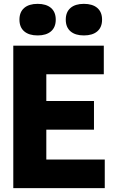

<svg xmlns="http://www.w3.org/2000/svg" viewBox="-20 -977 592 997"><path d="M49 0V-740H519V-591.5H220.5V-452.5H468V-303.5H220.5V-148.5H524V0ZM415.5 -793Q371 -793 346.2 -814.2Q321.5 -835.5 321.5 -875Q321.5 -914.5 346.2 -935.8Q371 -957 415.5 -957Q460.5 -957 485.2 -935.8Q510 -914.5 510 -875Q510 -835.5 485.2 -814.2Q460.5 -793 415.5 -793ZM175.5 -793Q130.5 -793 105.8 -814.2Q81 -835.5 81 -875Q81 -914.5 105.8 -935.8Q130.5 -957 175.5 -957Q220 -957 244.8 -935.8Q269.5 -914.5 269.5 -875Q269.5 -835.5 244.8 -814.2Q220 -793 175.5 -793Z"/></svg>

Font: Encode Sans Cnd XBd
Style: Regular
Weight: 800
Width: 3
Designer: Multiple Designers
Foundry: Impallari Type
Version: Version 3.002; ttfautohint (v1.8.3) -l 8 -r 50 -G 200 -x 14 